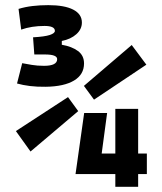

<svg xmlns="http://www.w3.org/2000/svg" viewBox="-20 -723 626 743"><path d="M272 -49.3 272.5 -50.8 305.7 -285.6H394.5L373.5 -128.9H426.3V-301.8H514.6V-128.9H548.3V-49.3H514.6V0H426.3V-49.3ZM157.2 -387.2Q124 -386.7 95.9 -390.1Q67.9 -393.6 45.9 -399.9L65.9 -478.5Q82 -475.6 103 -471.9Q124 -468.3 150.4 -468.3Q201.2 -468.3 201.2 -494.1Q201.2 -512.2 153.8 -512.2H112.8L107.9 -578.6Q152.8 -581.1 172.6 -587.6Q192.4 -594.2 192.4 -603.5Q192.4 -622.6 152.3 -622.6Q102.1 -622.6 62 -608.4L51.8 -688.5Q77.1 -696.3 106 -699.7Q134.8 -703.1 167 -703.1Q229.5 -703.1 263.2 -685.8Q296.9 -668.5 296.9 -635.7Q296.9 -609.9 275.4 -590.6Q253.9 -571.3 219.2 -564.5V-549.8Q258.3 -543 281.7 -525.6Q305.2 -508.3 305.2 -477.5Q305.2 -434.6 266.6 -411.4Q228 -388.2 157.2 -387.2ZM98.1 -136.7 41.5 -215.8 243.2 -347.2 282.7 -293ZM343.8 -337.4 304.7 -390.6 489.7 -548.8 546.4 -472.7Z"/></svg>

Font: Cascadia Mono NF SemiBold
Style: Regular
Weight: 600
Monospace: yes
Designer: Aaron Bell
Foundry: Saja Typeworks
Version: Version 2404.023; ttfautohint (v1.8.4)